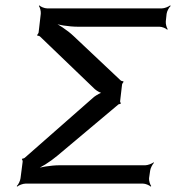

<svg xmlns="http://www.w3.org/2000/svg" viewBox="-20 -680 652 711"><path d="M580 -649H154C145 -649 130 -655 126 -660L124 -658C128 -653 132 -638 131 -629L123 -560C123 -558 119 -552 118 -551V-548C120 -548 126 -547 128 -545L331 -350C339 -343 354 -334 362 -335L363 -339C355 -338 337 -328 328 -321L72 -96C70 -94 64 -92 63 -93L61 -89C63 -89 64 -84 64 -82L56 -20C55 -11 48 4 42 9L44 11C49 6 65 0 74 0H510C519 0 533 6 538 11L540 9C536 4 531 -11 532 -20L536 -48C537 -57 545 -72 550 -77L549 -79C543 -74 527 -68 518 -68H201C169 -68 126 -61 105 -53V-49C128 -57 166 -81 192 -103L417 -292C418 -294 424 -295 425 -295L428 -298C426 -299 424 -304 425 -307L432 -367C432 -369 436 -375 437 -376V-379C435 -379 429 -380 427 -382L253 -546C230 -568 194 -592 170 -601L168 -597C191 -588 235 -581 270 -581H571C580 -581 595 -575 599 -570L601 -572C597 -577 593 -592 594 -601L597 -629C598 -638 606 -653 612 -658L610 -660C604 -655 589 -649 580 -649Z"/></svg>

Font: Gamestation Storm Oblique 
Style: Italic
Weight: 400
Designer: Jonas Hecksher
Foundry: Jonas Hecksher, Playtypeª, e-types AS
Version: Version 1.003